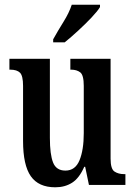

<svg xmlns="http://www.w3.org/2000/svg" viewBox="-20 -786 574 816"><path d="M215 10Q144 10 111 -37Q78 -84 78 -187V-421Q78 -464 65 -477Q52 -490 23 -490H20V-536H192V-200Q192 -130 205.5 -95.5Q219 -61 258 -61Q300 -61 318 -105Q336 -149 336 -220V-421Q336 -467 321 -478.5Q306 -490 282 -490H279V-536H450V-112Q450 -68 466.5 -57Q483 -46 507 -46H513V0H358L342 -77H338Q317 -29 286.5 -9.5Q256 10 215 10ZM206 -619Q226 -655 250 -693.5Q274 -732 285 -766H405V-756Q395 -739 369 -711.5Q343 -684 312 -655.5Q281 -627 255 -606H206Z"/></svg>

Font: Noto Serif ExtraCondensed SemiBold
Style: Regular
Weight: 600
Width: 2
Designer: Monotype Design Team
Foundry: Monotype Imaging Inc.
Version: Version 2.015; ttfautohint (v1.8.4.7-5d5b)